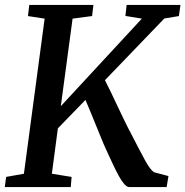

<svg xmlns="http://www.w3.org/2000/svg" viewBox="-22 -763 756 783"><path d="M-2.5 0 3 -41.5 75.5 -54.5 160 -687 92 -697.5 97.5 -743H359L353.5 -697.5L274 -687L226 -330L556.5 -687L489.5 -698L494.5 -743H714L707.5 -697.5L648 -687.5L406 -436Q417 -415 430.8 -386Q444.5 -357 459.2 -326Q474 -295 487.5 -267Q501 -239 511.5 -220Q530.5 -183 545 -155.2Q559.5 -127.5 570.2 -108Q581 -88.5 589.8 -77Q598.5 -65.5 606.5 -60.5L665 -45L657.5 0H504Q494.5 -1 483.8 -13.5Q473 -26 461.8 -46.8Q450.5 -67.5 438.2 -93.8Q426 -120 413 -148Q403 -169.5 392.2 -196Q381.5 -222.5 370 -250.5Q358.5 -278.5 347.5 -305.5Q336.5 -332.5 326.5 -355.5L214 -239.5L189.5 -54.5L270 -41.5L266.5 0Z"/></svg>

Font: Merriweather Medium
Style: Italic
Weight: 500
Italic angle: -7.8°
Version: Version 2.101